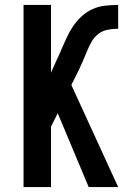

<svg xmlns="http://www.w3.org/2000/svg" viewBox="-20 -755 540 775"><path d="M338 0 213 -298 186 -244V0H75V-735H186V-462L208 -511Q213 -521 217.5 -531.5Q222 -542 227 -553V-554Q238 -578 249 -602.5Q260 -627 275 -649Q290 -671 309.5 -689Q329 -707 353 -718Q377 -729 403.5 -732Q430 -735 457 -735V-639Q436 -639 415 -635Q394 -631 377.5 -618.5Q361 -606 350.5 -588Q340 -570 332 -550.5Q324 -531 316 -512Q308 -493 299 -474L268 -412L457 0Z"/></svg>

Font: Iosevka
Style: Bold
Weight: 700
Monospace: yes
Designer: Belleve Invis
Foundry: Belleve Invis
Version: Version 32.5.0; ttfautohint (v1.8.4)